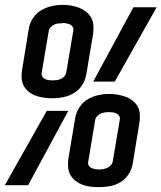

<svg xmlns="http://www.w3.org/2000/svg" viewBox="-29 -765 667 793"><path d="M187 -359Q170 -359 152.5 -361.5Q135 -364 119.5 -369.5Q104 -375 91 -385Q78 -395 70 -409Q62 -423 60.5 -440.5Q59 -458 62 -475L90 -647Q94 -670 107.5 -690.5Q121 -711 142 -723Q163 -735 185.5 -740Q208 -745 231 -745Q248 -745 265 -742Q282 -739 297.5 -733Q313 -727 326 -717Q339 -707 347 -693Q355 -679 356.5 -662Q358 -645 356 -628L327 -455Q323 -433 309.5 -412.5Q296 -392 275.5 -380Q255 -368 232 -363.5Q209 -359 187 -359ZM356 -428 522 -735H618L445 -428ZM188 -433Q196 -433 205 -434Q214 -435 222.5 -439Q231 -443 237.5 -450.5Q244 -458 245 -467L274 -640Q275 -648 271 -654.5Q267 -661 260 -664Q253 -667 245 -668.5Q237 -670 229 -670Q229 -670 229 -669.5Q229 -669 229 -669Q220 -669 211 -668Q202 -667 194 -663Q186 -659 179.5 -651.5Q173 -644 172 -635L143 -463Q142 -455 146 -448.5Q150 -442 157 -438.5Q164 -435 172 -434Q180 -433 188 -433ZM379 8Q362 8 344.5 6Q327 4 311.5 -2Q296 -8 283 -18Q270 -28 262 -42Q254 -56 252.5 -73Q251 -90 253 -107L282 -280Q286 -302 299.5 -322.5Q313 -343 333.5 -355Q354 -367 377 -372Q400 -377 423 -377Q440 -377 457 -374Q474 -371 489.5 -365.5Q505 -360 518 -350Q531 -340 539 -326Q547 -312 548.5 -294.5Q550 -277 547 -260L519 -88Q515 -65 501.5 -44.5Q488 -24 467.5 -12Q447 0 424 4Q401 8 379 8ZM-9 0 164 -307H253L87 0ZM380 -65Q388 -65 397 -66.5Q406 -68 414.5 -72Q423 -76 429.5 -83.5Q436 -91 437 -100L466 -272Q467 -280 463 -286.5Q459 -293 452 -296.5Q445 -300 437 -301Q429 -302 421 -302Q421 -302 421 -302Q421 -302 421 -302Q412 -302 403 -300.5Q394 -299 385.5 -295Q377 -291 371 -284Q365 -277 364 -268L335 -95Q334 -87 338 -80.5Q342 -74 349 -71Q356 -68 364 -66.5Q372 -65 380 -65Z"/></svg>

Font: Iosevka Slab Extended Oblique
Style: Regular
Weight: 400
Width: 7
Italic angle: -9°
Monospace: yes
Designer: Belleve Invis
Foundry: Belleve Invis
Version: Version 11.1.0; ttfautohint (v1.8.3)